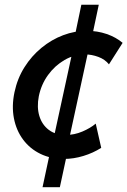

<svg xmlns="http://www.w3.org/2000/svg" viewBox="-20 -658 532 802"><path d="M246.6 5.9Q192.4 5.9 148.7 -15.4Q105 -36.6 76.4 -75Q47.9 -113.3 38.1 -164.1Q28.3 -214.8 40.5 -272.9Q52.7 -330.6 82.3 -377.4Q111.8 -424.3 153.6 -458.5Q195.3 -492.7 243.9 -511Q292.5 -529.3 342.8 -529.3Q386.7 -529.3 425.8 -515.9Q464.8 -502.4 492.2 -479L435.1 -389.2Q418.5 -410.2 390.6 -420.4Q362.8 -430.7 335 -430.7Q290 -430.7 249.8 -407.5Q209.5 -384.3 180.9 -345Q152.3 -305.7 142.1 -255.9Q133.3 -210.4 144.3 -173.8Q155.3 -137.2 183.6 -115.7Q211.9 -94.2 254.4 -94.2Q290.5 -94.2 324.2 -108.6Q357.9 -123 379.9 -141.6L402.8 -40.5Q369.1 -19 328.4 -6.6Q287.6 5.9 246.6 5.9ZM157.7 124 185.5 -5.9 199.2 -58.1 285.2 -453.6 290.5 -498 319.8 -638.2H392.6L362.8 -497.6L350.6 -453.6L264.6 -58.1L257.8 -4.9L230 124Z"/></svg>

Font: Reddit Sans SemiBold
Style: Italic
Weight: 600
Italic angle: -11.25°
Designer: Stephen Hutchings
Version: Version 1.013